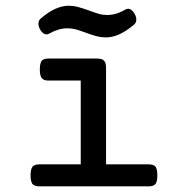

<svg xmlns="http://www.w3.org/2000/svg" viewBox="-20 -658 640 678"><path d="M292.5 -621.6Q314.9 -613.3 329.1 -609.1Q343.3 -605 358.4 -605Q390.1 -605 422.4 -624Q427.2 -627 432.6 -627Q444.8 -627 455.1 -609.9Q461.4 -598.1 461.4 -588.9Q461.4 -577.6 452.6 -570.3Q424.3 -546.9 400.4 -536.4Q376.5 -525.9 354.5 -525.9Q337.9 -525.9 321.5 -530Q305.2 -534.2 284.7 -542Q262.2 -550.3 247.8 -554.2Q233.4 -558.1 218.3 -558.1Q187 -558.1 154.3 -539.6Q149.4 -536.6 144 -536.6Q131.8 -536.6 121.6 -553.7Q115.7 -564.9 115.7 -574.2Q115.7 -585.9 124 -592.8Q152.3 -616.7 176.3 -627.2Q200.2 -637.7 222.7 -637.7Q239.3 -637.7 253.9 -633.8Q268.6 -629.9 292.5 -621.6ZM265.1 -373.5H151.4Q134.8 -373.5 128.4 -381.3Q120.6 -389.2 120.6 -412.1Q120.6 -434.6 127.4 -443.4Q133.8 -451.2 151.4 -451.2H323.7Q340.3 -451.2 347.4 -443.8Q354.5 -436.5 354.5 -418.9V-77.6H504.9Q522.5 -77.6 529.3 -69.3Q535.6 -60.1 535.6 -38.6Q535.6 -17.1 529.3 -8.8Q522.5 0 504.9 0H118.7Q101.1 0 94.2 -8.8Q87.9 -18.6 87.9 -38.6Q87.9 -59.6 94.7 -69.3Q101.6 -77.6 118.7 -77.6H265.1Z"/></svg>

Font: Courier Prime Medium
Style: Regular
Weight: 500
Designer: Alan Dague-Greene
Foundry: Quote-Unquote Apps
Version: Version 1.202